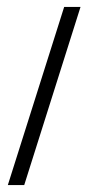

<svg xmlns="http://www.w3.org/2000/svg" viewBox="-20 -530 257 561"><path d="M50.8 10.7H2.9L167.5 -509.8H215.3Z"/></svg>

Font: Scheherazade
Style: Bold
Weight: 700
Version: Version 2.100 (build 932/914)